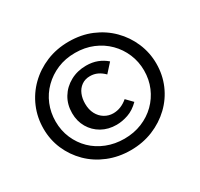

<svg xmlns="http://www.w3.org/2000/svg" viewBox="-140 -739 1050 1009"><g transform="rotate(-30 384.5 -235.0)"><path d="M384 94Q311 94 248 68.5Q185 43 139 -2.5Q93 -48 67.5 -107Q42 -166 42 -233Q42 -301 67.5 -361Q93 -421 139.5 -466.5Q186 -512 248.5 -538Q311 -564 385 -564Q460 -564 522 -538Q584 -512 630 -466Q676 -420 701.5 -360Q727 -300 727 -234Q727 -166 701.5 -106.5Q676 -47 629 -2Q582 43 519.5 68.5Q457 94 384 94ZM385 25Q443 25 492 5Q541 -15 577 -50.5Q613 -86 633 -133Q653 -180 653 -235Q653 -288 633 -335.5Q613 -383 577 -419Q541 -455 492 -475.5Q443 -496 384 -496Q325 -496 276.5 -475.5Q228 -455 191.5 -419Q155 -383 135.5 -335.5Q116 -288 116 -234Q116 -179 136.5 -131.5Q157 -84 193 -49Q229 -14 278.5 5.5Q328 25 385 25ZM386 -59Q336 -59 297 -81Q258 -103 235.5 -141.5Q213 -180 213 -229Q213 -281 237.5 -321.5Q262 -362 305 -385.5Q348 -409 401 -409Q438 -409 468 -397.5Q498 -386 522 -365L475 -313Q456 -332 435.5 -341.5Q415 -351 391 -351Q361 -351 339.5 -335.5Q318 -320 307.5 -294.5Q297 -269 297 -238Q297 -202 311 -175.5Q325 -149 349 -134.5Q373 -120 401 -120Q448 -120 489 -155L526 -117Q493 -84 456.5 -71.5Q420 -59 386 -59Z"/></g></svg>

Font: Ysabeau Infant SemiBold
Style: Regular
Weight: 600
Designer: Christian Thalmann (Catharsis Fonts)
Version: Version 2.002; featfreeze: ss01,ss02,lnum